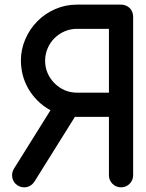

<svg xmlns="http://www.w3.org/2000/svg" viewBox="-20 -801 626 821"><path d="M549.3 -51.8Q549.3 -30.3 534.2 -15.1Q519 0 497.6 0Q476.1 0 460.9 -15.1Q445.8 -30.3 445.8 -51.8V-301.3H300.3L127.9 -25.4Q110.8 0 83.5 0Q72.8 0 63.5 -3.9Q54.2 -7.8 46.9 -14.6Q40 -21.5 35.6 -31.2Q31.7 -40.5 31.7 -51.8Q31.7 -66.4 40 -80.1L195.8 -329.6Q164.6 -346.7 141.1 -370.1Q117.7 -393.6 101.6 -420.9Q85.9 -448.2 77.6 -478.5Q69.8 -508.8 69.3 -541Q69.3 -589.8 88.4 -633.8Q107.4 -677.7 140.1 -710.4Q172.4 -743.2 216.3 -762.2Q259.8 -781.2 309.1 -781.2H497.6Q508.8 -781.2 518.1 -777.3Q527.3 -773.4 534.7 -766.6Q541.5 -759.8 545.4 -750Q549.3 -740.2 549.3 -729.5ZM445.8 -677.7H309.1Q281.2 -677.7 256.3 -667Q231.4 -656.2 212.9 -637.7Q194.3 -619.1 183.6 -594.2Q172.9 -569.3 172.9 -541Q172.9 -512.7 183.6 -488.3Q194.3 -463.9 212.9 -445.3Q231 -426.8 255.9 -415.5Q280.8 -404.8 309.1 -404.8H445.8Z"/></svg>

Font: Comfortaa
Style: Bold
Weight: 700
Designer: Johan Aakerlund
Foundry: Johan Aakerlund
Version: Version 2.001; ttfautohint (v1.4.1)